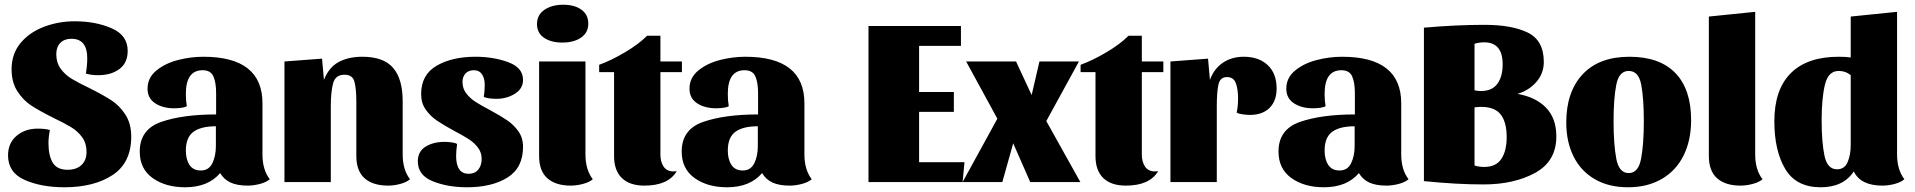

<svg xmlns="http://www.w3.org/2000/svg" viewBox="-20 -770 8097 812"><path d="M520 -555Q520 -504 485 -478Q450 -452 395 -452Q365 -452 343 -459Q349 -492 349 -524Q349 -606 282 -606Q252 -606 235 -588.5Q218 -571 218 -541Q218 -505 236.5 -479.5Q255 -454 283 -437Q311 -420 359 -397Q417 -368 451.5 -345.5Q486 -323 510.5 -285Q535 -247 535 -192Q535 -82 456.5 -30Q378 22 252 22Q155 22 84.5 -9Q14 -40 14 -113Q14 -165 50 -195.5Q86 -226 139 -226Q172 -226 191 -220Q185 -190 185 -165Q185 -112 203 -82Q221 -52 266 -52Q303 -52 324.5 -72Q346 -92 346 -128Q346 -164 327.5 -189.5Q309 -215 281 -232Q253 -249 205 -272Q147 -301 112.5 -323.5Q78 -346 53.5 -384Q29 -422 29 -477Q29 -542 66.5 -587.5Q104 -633 165.5 -656.5Q227 -680 296 -680Q384 -680 452 -650.5Q520 -621 520 -555Z M763 22Q680 22 625.5 -17Q571 -56 571 -129Q571 -223 662 -254.5Q753 -286 894 -286V-376Q894 -421 882.5 -447Q871 -473 837 -473Q766 -473 766 -373Q766 -345 770 -321Q763 -316 746.5 -314Q730 -312 717 -312Q669 -312 636.5 -333Q604 -354 604 -395Q604 -441 641 -471.5Q678 -502 732 -516Q786 -530 840 -530Q1090 -530 1090 -333V-117Q1090 -52 1121 -12Q1106 1 1079 8Q1052 15 1028 15Q983 15 955 2Q927 -11 911 -38Q860 22 763 22ZM893 -153V-236Q830 -236 798 -212.5Q766 -189 766 -133Q766 -96 781.5 -72.5Q797 -49 829 -49Q863 -49 878 -79.5Q893 -110 893 -153Z M1350 -432Q1370 -484 1411 -507Q1452 -530 1513 -530Q1602 -530 1642.5 -483Q1683 -436 1683 -342V-117Q1683 -52 1714 -12Q1699 1 1672.5 8Q1646 15 1622 15Q1557 15 1522 -16Q1487 -47 1487 -110V-340Q1487 -395 1479 -424.5Q1471 -454 1437 -454Q1399 -454 1389 -418.5Q1379 -383 1379 -320V0H1183V-510L1342 -522Z M1936 -423Q1936 -396 1951.5 -375.5Q1967 -355 1990 -340Q2013 -325 2053 -304Q2099 -279 2126 -260.5Q2153 -242 2172.5 -214.5Q2192 -187 2192 -149Q2192 -60 2126 -19Q2060 22 1955 22Q1873 22 1810 -3.5Q1747 -29 1747 -88Q1747 -129 1779.5 -149.5Q1812 -170 1860 -170Q1873 -170 1889.5 -168Q1906 -166 1913 -161Q1909 -129 1909 -111Q1909 -35 1962 -35Q1988 -35 2002.5 -52.5Q2017 -70 2017 -98Q2017 -125 2001.5 -145.5Q1986 -166 1963 -181Q1940 -196 1900 -217Q1854 -242 1827 -260.5Q1800 -279 1780.5 -306.5Q1761 -334 1761 -372Q1761 -454 1826.5 -492Q1892 -530 1991 -530Q2067 -530 2129.5 -507Q2192 -484 2192 -432Q2192 -395 2157.5 -373.5Q2123 -352 2079 -352Q2066 -352 2049.5 -354Q2033 -356 2026 -361Q2028 -372 2029 -386Q2030 -400 2030 -411Q2030 -438 2018.5 -455.5Q2007 -473 1984 -473Q1962 -473 1949 -459.5Q1936 -446 1936 -423Z M2468 -670Q2468 -632 2437.5 -611Q2407 -590 2358 -590Q2310 -590 2280.5 -610.5Q2251 -631 2251 -668Q2251 -707 2282.5 -728.5Q2314 -750 2362 -750Q2410 -750 2439 -729Q2468 -708 2468 -670ZM2487 -12Q2472 1 2445 8Q2418 15 2394 15Q2330 15 2295 -16Q2260 -47 2260 -110V-510H2456V-117Q2456 -52 2487 -12Z M2717 -619H2773V-510H2864V-465H2773V-116Q2773 -86 2786.5 -65.5Q2800 -45 2829 -45Q2837 -45 2842 -46Q2806 15 2705 15Q2643 15 2610 -17Q2577 -49 2577 -110V-465H2514V-496Q2564 -514 2622.5 -548.5Q2681 -583 2717 -619Z M3055 22Q2972 22 2917.5 -17Q2863 -56 2863 -129Q2863 -223 2954 -254.5Q3045 -286 3186 -286V-376Q3186 -421 3174.5 -447Q3163 -473 3129 -473Q3058 -473 3058 -373Q3058 -345 3062 -321Q3055 -316 3038.5 -314Q3022 -312 3009 -312Q2961 -312 2928.5 -333Q2896 -354 2896 -395Q2896 -441 2933 -471.5Q2970 -502 3024 -516Q3078 -530 3132 -530Q3382 -530 3382 -333V-117Q3382 -52 3413 -12Q3398 1 3371 8Q3344 15 3320 15Q3275 15 3247 2Q3219 -11 3203 -38Q3152 22 3055 22ZM3185 -153V-236Q3122 -236 3090 -212.5Q3058 -189 3058 -133Q3058 -96 3073.5 -72.5Q3089 -49 3121 -49Q3155 -49 3170 -79.5Q3185 -110 3185 -153Z M3867 -381H4014V-297H3867V-84H4059L4051 0H3653V-660H4044V-576H3867Z M4198 -268 4066 -510H4277L4343 -368L4376 -510H4543L4405 -258L4549 0H4337L4265 -164L4219 0H4051Z M4753 -619H4809V-510H4900V-465H4809V-116Q4809 -86 4822.5 -65.5Q4836 -45 4865 -45Q4873 -45 4878 -46Q4842 15 4741 15Q4679 15 4646 -17Q4613 -49 4613 -110V-465H4550V-496Q4600 -514 4658.5 -548.5Q4717 -583 4753 -619Z M5126 -320V0H4930V-510L5089 -522L5097 -432Q5114 -479 5151.5 -504.5Q5189 -530 5240 -530Q5304 -530 5341.5 -494.5Q5379 -459 5379 -396Q5379 -343 5349 -313.5Q5319 -284 5266 -284Q5253 -284 5235 -286.5Q5217 -289 5210 -294Q5216 -320 5216 -353Q5216 -393 5206.5 -418.5Q5197 -444 5169 -444Q5140 -444 5133 -412.5Q5126 -381 5126 -320Z M5579 22Q5496 22 5441.5 -17Q5387 -56 5387 -129Q5387 -223 5478 -254.5Q5569 -286 5710 -286V-376Q5710 -421 5698.5 -447Q5687 -473 5653 -473Q5582 -473 5582 -373Q5582 -345 5586 -321Q5579 -316 5562.5 -314Q5546 -312 5533 -312Q5485 -312 5452.5 -333Q5420 -354 5420 -395Q5420 -441 5457 -471.5Q5494 -502 5548 -516Q5602 -530 5656 -530Q5906 -530 5906 -333V-117Q5906 -52 5937 -12Q5922 1 5895 8Q5868 15 5844 15Q5799 15 5771 2Q5743 -11 5727 -38Q5676 22 5579 22ZM5709 -153V-236Q5646 -236 5614 -212.5Q5582 -189 5582 -133Q5582 -96 5597.5 -72.5Q5613 -49 5645 -49Q5679 -49 5694 -79.5Q5709 -110 5709 -153Z M6398 -373Q6476 -359 6519 -314Q6562 -269 6562 -193Q6562 -88 6472.5 -39Q6383 10 6254 10Q6140 10 6002 -4V-653Q6139 -665 6258 -665Q6374 -665 6441.5 -632Q6509 -599 6509 -508Q6509 -460 6478 -424Q6447 -388 6398 -373ZM6243 -385Q6290 -385 6312.5 -415.5Q6335 -446 6335 -498Q6335 -591 6257 -591Q6237 -591 6216 -585V-388Q6230 -385 6243 -385ZM6257 -64Q6307 -64 6329.5 -98Q6352 -132 6352 -190Q6352 -253 6327 -285.5Q6302 -318 6244 -318Q6234 -318 6216 -316V-70Q6235 -64 6257 -64Z M7132 -262Q7132 -177 7100.5 -113Q7069 -49 7008.5 -13.5Q6948 22 6865 22Q6784 22 6725 -12Q6666 -46 6635 -108Q6604 -170 6604 -252Q6604 -382 6673.5 -456Q6743 -530 6871 -530Q6999 -530 7065.5 -461Q7132 -392 7132 -262ZM6932 -257Q6932 -354 6921 -412Q6910 -470 6868 -470Q6827 -470 6815.5 -411.5Q6804 -353 6804 -257Q6804 -160 6815.5 -99Q6827 -38 6868 -38Q6909 -38 6920.5 -99Q6932 -160 6932 -257Z M7434 -12Q7419 1 7392 8Q7365 15 7341 15Q7277 15 7242 -16Q7207 -47 7207 -110V-700L7403 -720V-117Q7403 -52 7434 -12Z M8034 -12Q8019 1 7992.5 8Q7966 15 7941 15Q7849 15 7820 -45Q7776 22 7680 22Q7576 22 7530 -55.5Q7484 -133 7484 -257Q7484 -391 7553.5 -460.5Q7623 -530 7756 -530Q7786 -530 7807 -527V-700L8003 -720V-117Q8003 -52 8034 -12ZM7756 -470Q7712 -470 7698 -412Q7684 -354 7684 -262Q7684 -169 7696 -111.5Q7708 -54 7749 -54Q7781 -54 7794 -84.5Q7807 -115 7807 -158V-452Q7786 -470 7756 -470Z"/></svg>

Font: Sansita ExtraBold
Style: Regular
Weight: 800
Designer: Pablo Cosgaya
Foundry: Omnibus-Type
Version: Version 1.006